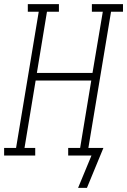

<svg xmlns="http://www.w3.org/2000/svg" viewBox="-54 -755 617 932"><path d="M325 157 390 0H277V-37H335L389 -364H119L65 -37H117V0H-34V-37H24L134 -698H81V-735H232V-698H174L125 -401H395L445 -698H392V-735H543V-698H485L375 -37H448L368 157Z"/></svg>

Font: Iosevka Slab XLtObl
Style: Regular
Weight: 200
Italic angle: -9°
Monospace: yes
Designer: Belleve Invis
Foundry: Belleve Invis
Version: Version 11.1.1; ttfautohint (v1.8.3)